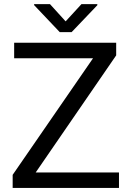

<svg xmlns="http://www.w3.org/2000/svg" viewBox="-20 -920 641 940"><path d="M562.5 -75.7H154.8L548.8 -648.9V-710.9H49.3V-634.8H435.5L42 -64V0H562.5ZM224.6 -899.9H147V-895L272.5 -762.7H330.6L456.5 -894.5V-899.9H378.9L301.3 -815.4Z"/></svg>

Font: Bert Sans
Style: Regular
Weight: 400
Designer: Christian Robertson (Google), Cristiano Sobral
Foundry: Google, Cristiano Sobral
Version: Version 3.101